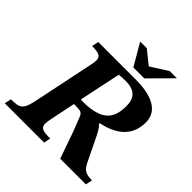

<svg xmlns="http://www.w3.org/2000/svg" viewBox="-240 -995 1153 1153"><g transform="rotate(45 337.0 -418.5)"><path d="M314 0 323 -43C239 -43 228 -54 245 -135L277 -290H302C335 -290 347 -286 358 -255C384 -190 396 -160 451 0H669L678 -43C633 -43 607 -50 585 -94C511 -245 493 -292 467 -313L468 -318C568 -340 661 -391 661 -518C661 -622 558 -657 437 -657H117L108 -614C186 -614 195 -595 183 -536L100 -136C82 -54 64 -43 -10 -43L-20 0ZM287 -339 343 -605C363 -608 382 -608 402 -608C478 -608 509 -570 509 -505C509 -390 456 -345 324 -338ZM467 -698 605 -837H544L435 -768L349 -837H293L374 -698Z"/></g></svg>

Font: STIX Two Text
Style: Bold Italic
Weight: 700
Italic angle: -12°
Designer: Ross Mills, John Hudson & Paul Hanslow, Tiro Typeworks Ltd; with prior portions MicroPress Inc. and Coen Hoffman, Elsevi
Foundry: Tiro Typeworks Ltd
Version: Version 2.13 b171